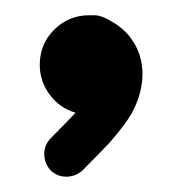

<svg xmlns="http://www.w3.org/2000/svg" viewBox="-20 -123 248 252"><path d="M97.2 -103H104Q113.8 -103 129.9 -92.8Q146 -82.5 153.8 -69.8Q165.5 -53.2 167 -29.8V-25.9Q167 -0.5 152.8 25.9Q144 41 124 64Q111.8 77.1 87.9 101.1Q78.6 108.9 66.9 108.9Q54.7 108.9 45.9 100.1Q38.1 90.8 38.1 79.1Q38.1 66.9 46.9 58.1Q72.8 32.2 79.1 24.9Q58.6 19 45.4 1.5Q32.2 -16.1 32.2 -38.1Q32.2 -65.4 51.3 -84.2Q70.3 -103 97.2 -103Z"/></svg>

Font: Beon
Style: Regular
Weight: 400
Designer: BSozoo
Foundry: BSozoo
Version: Version 1.001;PS 001.001;hotconv 1.0.70;makeotf.lib2.5.58329